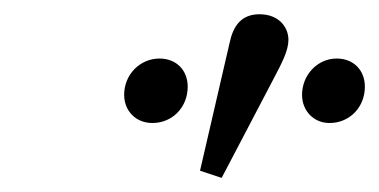

<svg xmlns="http://www.w3.org/2000/svg" viewBox="-20 -808 529 268"><path d="M192.7 -636.3C220.8 -636.3 242 -658.4 242 -686.9C242 -710.2 225.9 -726.3 202.7 -726.3C175.5 -726.3 153.3 -704.1 153.3 -675.7C153.3 -653.3 169.5 -636.3 192.7 -636.3ZM289.4 -559.7C313.6 -605.6 337.4 -651.2 361.4 -697.1C373.5 -720.1 382.6 -737.3 382.6 -752.4C382.6 -769.9 369.4 -788.1 342.2 -788.1C316.8 -788.1 305.4 -771.8 300.4 -747.8C286.7 -688.1 273 -629.4 259.2 -569.7L289.4 -559.7ZM440 -636.3C468 -636.3 489.3 -658.4 489.3 -686.9C489.3 -710.2 473.3 -726.3 450 -726.3C422.9 -726.3 401.6 -703.1 401.6 -675.7C401.6 -653.3 417.8 -636.3 440 -636.3Z"/></svg>

Font: Source Serif Variable
Style: Italic
Weight: 389
Italic angle: -12°
Designer: Frank Grießhammer
Foundry: Adobe Systems Incorporated
Version: Version 3.001;hotconv 1.0.111;makeotfexe 2.5.65597